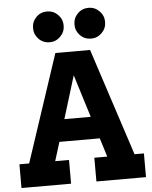

<svg xmlns="http://www.w3.org/2000/svg" viewBox="-63 -1029 854 1080"><g transform="rotate(-5 364.0 -488.5)"><path d="M664 -134H717V0H437V-134H510L477 -240H249L216 -134H294V0H14V-134H69L270 -740H466ZM288 -365H437L362 -606ZM157 -890Q157 -926 182 -951.5Q207 -977 244 -977Q279 -977 304.5 -951.5Q330 -926 330 -890Q330 -854 304.5 -828.5Q279 -803 244 -803Q207 -803 182 -828.5Q157 -854 157 -890ZM391 -890Q391 -926 416 -951.5Q441 -977 478 -977Q513 -977 538.5 -951.5Q564 -926 564 -890Q564 -854 538.5 -828.5Q513 -803 478 -803Q441 -803 416 -828.5Q391 -854 391 -890Z"/></g></svg>

Font: Arvo
Style: Bold
Weight: 700
Designer: Anton Koovit (Cyrillic Expansion: Cyreal)
Foundry: Anton Koovit, Yassin Baggar
Version: Version 3.000